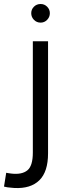

<svg xmlns="http://www.w3.org/2000/svg" viewBox="-102 -706 339 959"><path d="M101 -593Q81 -593 67.5 -607Q54 -621 54 -640Q54 -659 67.5 -672.5Q81 -686 101 -686Q120 -686 133.5 -672.5Q147 -659 147 -640Q147 -621 133.5 -607Q120 -593 101 -593ZM138 -500V60Q138 152 94.5 194.5Q51 237 -30 233Q-37 232 -46.5 231.5Q-56 231 -65.5 229.5Q-75 228 -82 226L-71 157Q-68 158 -59.5 159Q-51 160 -45 161Q7 167 34.5 145Q62 123 62 56V-500Z"/></svg>

Font: Nata Sans
Style: Regular
Weight: 400
Designer: Daniel Uzquiano Cruz
Version: Version 1.001